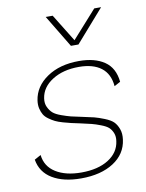

<svg xmlns="http://www.w3.org/2000/svg" viewBox="-84 -790 654 860"><g transform="rotate(-10 243.5 -360.0)"><path d="M215.8 9.8Q135.7 9.8 85.2 -20.5Q34.7 -50.8 24.9 -108.9L54.2 -125Q60.1 -72.3 105 -44.2Q149.9 -16.1 221.2 -16.1Q296.9 -16.1 344.5 -46.1Q392.1 -76.2 398.9 -127Q402.3 -147.9 395.8 -164.1Q389.2 -180.2 378.7 -189.9Q368.2 -199.7 344.7 -208.7Q321.3 -217.8 303.7 -222.2Q286.1 -226.6 252.9 -233.9Q229 -238.8 214.4 -242.2Q199.7 -245.6 178.2 -251.7Q156.7 -257.8 143.8 -264.2Q130.9 -270.5 116.5 -280.8Q102.1 -291 95 -303Q87.9 -314.9 84 -331.5Q80.1 -348.1 83 -368.2Q92.3 -430.7 150.4 -470.2Q208.5 -509.8 295.9 -509.8Q367.7 -509.8 411.6 -480Q455.6 -450.2 461.9 -386.2L434.1 -371.1Q429.2 -427.7 392.3 -455.8Q355.5 -483.9 291 -483.9Q219.2 -483.9 170.2 -452.9Q121.1 -421.9 113.8 -372.1Q110.4 -349.6 118.7 -332.3Q127 -314.9 138.9 -304.4Q150.9 -293.9 176 -284.9Q201.2 -275.9 217.8 -271.7Q234.4 -267.6 266.1 -261.2Q301.8 -253.9 320.1 -249.3Q338.4 -244.6 365.5 -233.9Q392.6 -223.1 405 -210.7Q417.5 -198.2 425.3 -177.2Q433.1 -156.2 429.2 -128.9Q420.9 -64.5 363.3 -27.3Q305.7 9.8 215.8 9.8ZM184.1 -730H215.8L293 -605L404.8 -730H436L307.1 -583H272.9Z"/></g></svg>

Font: Human Sans ExtraLight
Style: Italic
Weight: 200
Italic angle: -8°
Designer: Tim Radville
Foundry: Continuum
Version: Version 1.000;FEAKit 1.0